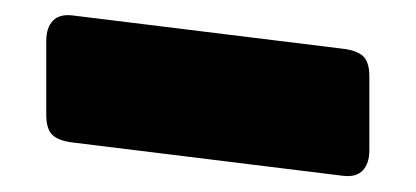

<svg xmlns="http://www.w3.org/2000/svg" viewBox="-20 -981 540 249"><path d="M425 -753 76 -796Q57 -798 48.5 -805.5Q40 -813 40 -832V-928Q40 -945 48.5 -954Q57 -963 74 -961L423 -918Q442 -916 450.5 -908.5Q459 -901 459 -882V-786Q459 -769 450.5 -760Q442 -751 425 -753Z"/></svg>

Font: Bungee
Style: Regular
Weight: 400
Designer: David Jonathan Ross
Foundry: David Jonathan Ross
Version: Version 1.001;PS 1.0;hotconv 1.0.72;makeotf.lib2.5.5900